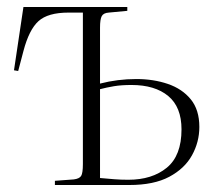

<svg xmlns="http://www.w3.org/2000/svg" viewBox="-20 -529 620 549"><path d="M137 0V-12L191 -16Q207 -18 212 -26Q217 -34 217 -60V-493H176Q117 -493 90 -468.5Q63 -444 47 -383L32 -326L20 -328L47 -509H344V-498L291 -493Q276 -492 271 -483Q266 -474 266 -450V-290Q316 -303 370 -303Q419 -303 460 -289Q501 -275 525.5 -245Q550 -215 550 -166Q550 -123 529 -85Q508 -47 464 -23.5Q420 0 350 0ZM347 -15Q415 -15 457 -49.5Q499 -84 499 -159Q499 -223 461 -254.5Q423 -286 356 -286Q327 -286 306 -282.5Q285 -279 266 -274V-20Q289 -18 307 -16.5Q325 -15 347 -15Z"/></svg>

Font: Display Extralight
Style: Regular
Weight: 200
Designer: Latin by Veronika Burian and Jose Scaglione. Greek by Irene Vlachou. Cyrillic by Vera Evstafieva.
Foundry: TypeTogether
Version: Version 3.002